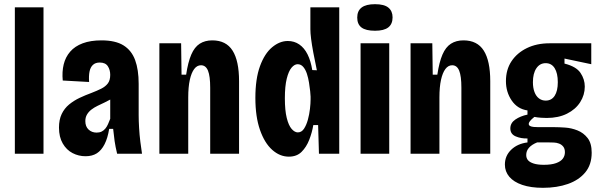

<svg xmlns="http://www.w3.org/2000/svg" viewBox="-20 -735 2871 918"><path d="M51 0V-700H188V0Z M389 12Q356 12 327 -3Q298 -18 280 -49Q262 -80 262 -125Q262 -163 275 -190Q288 -217 310.5 -235.5Q333 -254 360.5 -267Q388 -280 418 -291Q444 -301 464 -311Q484 -321 495.5 -336Q507 -351 507 -377Q507 -401 495.5 -418.5Q484 -436 457 -436Q436 -436 424 -424.5Q412 -413 408 -392.5Q404 -372 406 -343L280 -350Q276 -392 284.5 -427Q293 -462 315.5 -488Q338 -514 375.5 -528Q413 -542 465 -542Q532 -542 570.5 -518Q609 -494 626 -448Q643 -402 643 -334V-184Q643 -158 645 -124Q647 -90 651 -57.5Q655 -25 659 0H540Q532 -33 528 -60.5Q524 -88 521 -119H502Q495 -75 480 -45.5Q465 -16 443 -2Q421 12 389 12ZM442 -101Q456 -101 466 -106Q476 -111 483.5 -120Q491 -129 496.5 -141.5Q502 -154 507 -167V-289L540 -283Q529 -271 513 -262Q497 -253 480 -245Q463 -237 446.5 -229Q430 -221 417 -211Q404 -201 396 -187.5Q388 -174 388 -156Q388 -130 403.5 -115.5Q419 -101 442 -101Z M742 0V-338V-528H846L848 -378H870Q879 -438 894.5 -474Q910 -510 935 -526Q960 -542 995 -542Q1061 -542 1092 -493Q1123 -444 1123 -347V0H985V-316Q985 -371 974.5 -397Q964 -423 941 -423Q922 -423 908.5 -405Q895 -387 887.5 -353Q880 -319 880 -269V0Z M1361 14Q1318 14 1281.5 -18.5Q1245 -51 1223 -114Q1201 -177 1201 -267Q1201 -358 1223 -418.5Q1245 -479 1281 -509Q1317 -539 1356 -539Q1387 -539 1411 -522.5Q1435 -506 1450.5 -475Q1466 -444 1473 -400L1495 -399Q1485 -446 1478 -483.5Q1471 -521 1467.5 -549Q1464 -577 1464 -595V-700H1602V-266V0H1505L1501 -137H1478Q1472 -101 1458.5 -66.5Q1445 -32 1422 -9Q1399 14 1361 14ZM1404 -102Q1422 -102 1433.5 -119.5Q1445 -137 1452 -162.5Q1459 -188 1462 -214.5Q1465 -241 1465 -259V-273Q1465 -281 1463 -299Q1461 -317 1457.5 -339.5Q1454 -362 1447.5 -382Q1441 -402 1430 -415Q1419 -428 1403 -428Q1388 -428 1374 -411.5Q1360 -395 1351 -359Q1342 -323 1342 -265Q1342 -207 1351 -171Q1360 -135 1374.5 -118.5Q1389 -102 1404 -102Z M1704 0V-528H1841V0ZM1773 -588Q1729 -588 1708.5 -603.5Q1688 -619 1688 -651Q1688 -683 1709 -699Q1730 -715 1773 -715Q1817 -715 1837 -698.5Q1857 -682 1857 -652Q1857 -620 1836.5 -604Q1816 -588 1773 -588Z M1943 0V-338V-528H2047L2049 -378H2071Q2080 -438 2095.5 -474Q2111 -510 2136 -526Q2161 -542 2196 -542Q2262 -542 2293 -493Q2324 -444 2324 -347V0H2186V-316Q2186 -371 2175.5 -397Q2165 -423 2142 -423Q2123 -423 2109.5 -405Q2096 -387 2088.5 -353Q2081 -319 2081 -269V0Z M2576 163Q2518 163 2477 149Q2436 135 2415 110Q2394 85 2394 52Q2394 10 2424 -19Q2454 -48 2502 -54V-73Q2471 -72 2445.5 -83Q2420 -94 2420 -121Q2420 -147 2444 -163.5Q2468 -180 2502 -187V-207Q2454 -214 2426.5 -254.5Q2399 -295 2399 -347Q2399 -402 2425.5 -442Q2452 -482 2499 -505Q2546 -528 2608 -528H2807V-428L2679 -455V-431Q2735 -417 2755.5 -386.5Q2776 -356 2776 -321Q2776 -281 2754 -246.5Q2732 -212 2691 -191.5Q2650 -171 2594 -171Q2584 -171 2567.5 -172Q2551 -173 2535 -176Q2520 -164 2514 -156Q2508 -148 2508 -143Q2508 -136 2514.5 -132.5Q2521 -129 2532 -128Q2543 -127 2556 -127H2634Q2653 -127 2682.5 -125Q2712 -123 2741 -111.5Q2770 -100 2789.5 -75Q2809 -50 2809 -5Q2809 52 2778.5 89Q2748 126 2695.5 144.5Q2643 163 2576 163ZM2580 53Q2616 53 2638.5 45Q2661 37 2671 23.5Q2681 10 2681 -7Q2681 -24 2673 -34Q2665 -44 2653 -48.5Q2641 -53 2628.5 -53.5Q2616 -54 2607 -54H2548Q2523 -44 2509.5 -29Q2496 -14 2496 6Q2496 21 2504.5 31Q2513 41 2532 47Q2551 53 2580 53ZM2589 -254Q2617 -254 2632 -277Q2647 -300 2647 -342Q2647 -385 2632 -409Q2617 -433 2589 -433Q2561 -433 2544.5 -408.5Q2528 -384 2528 -342Q2528 -315 2535.5 -295Q2543 -275 2557 -264.5Q2571 -254 2589 -254Z"/></svg>

Font: Bricolage Grotesque Condensed
Style: Bold
Weight: 700
Width: 3
Designer: Mathieu Triay
Foundry: Atelier Triay
Version: Version 1.001;gftools[0.9.33.dev8+g029e19f]